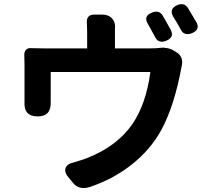

<svg xmlns="http://www.w3.org/2000/svg" viewBox="-20 -865 1040 937"><path d="M737.3 -683.6Q708 -737.3 703.1 -746.1Q676.8 -786.1 721.7 -803.7Q755.9 -817.4 773.4 -790Q778.3 -781.2 792.5 -756.8Q806.6 -732.4 813.5 -718.8Q832 -682.6 791 -666Q752.9 -651.4 737.3 -683.6ZM713.9 -513.7H227.5V-368.2Q230.5 -296.9 164.1 -296.9Q94.7 -296.9 99.6 -369.1V-549.8Q99.6 -578.1 98.6 -594.7Q97.7 -612.3 106.9 -622.1Q116.2 -631.8 132.8 -629.9Q152.3 -628.9 196.3 -628.9H405.3V-704.1Q405.3 -732.4 404.3 -747.1Q398.4 -793.9 440.4 -793.9H478.5Q509.8 -793.9 527.3 -774.4Q544.9 -754.9 541 -721.7V-628.9H712.9Q744.1 -628.9 764.6 -631.8Q775.4 -633.8 794.4 -630.4Q813.5 -627 826.2 -619.1L838.9 -611.3Q878.9 -587.9 866.2 -540Q831.1 -348.6 767.6 -231.4Q714.8 -134.8 623.5 -62.5Q532.2 9.8 417 47.9Q366.2 63.5 336.9 28.3L315.4 2Q293 -23.4 299.8 -44.4Q306.6 -65.4 339.8 -72.3Q382.8 -85 405.3 -93.8Q551.8 -151.4 627 -260.7Q693.4 -359.4 713.9 -513.7ZM897.5 -825.2Q906.2 -811.5 920.9 -786.1Q935.5 -760.7 939.5 -754.9Q957 -719.7 917 -703.1Q877.9 -688.5 862.3 -720.7Q840.8 -759.8 826.2 -782.2Q802.7 -821.3 844.7 -839.8Q879.9 -854.5 897.5 -825.2Z"/></svg>

Font: GenSenMaruGothic TW TTF Bold
Style: Regular
Weight: 700
Version: Version 1.301